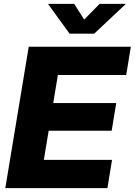

<svg xmlns="http://www.w3.org/2000/svg" viewBox="-20 -968 693 988"><path d="M7.3 0 127.9 -727.5H653.3L629.4 -582H277.8L253.9 -437.5H578.1L554.7 -295.4H230.5L205.6 -145.5H556.6L532.7 0ZM361.8 -948.2 413.1 -867.2 492.7 -948.2H626.5L626 -946.3L464.8 -794.9H337.9L228 -946.3L228.5 -948.2Z"/></svg>

Font: Inter 24pt ExtraBold
Style: Italic
Weight: 800
Italic angle: -9.3988°
Designer: Rasmus Andersson
Foundry: rsms
Version: Version 4.001;git-66647c0bb